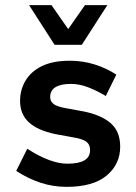

<svg xmlns="http://www.w3.org/2000/svg" viewBox="-20 -716 530 746"><path d="M239 10Q186 10 137.5 -6Q89 -22 43 -52L86 -138Q131 -109 170 -94.5Q209 -80 242 -80Q286 -80 308 -93Q330 -106 330 -133Q330 -154 316 -165Q302 -176 266 -182L195 -195Q127 -209 92.5 -240.5Q58 -272 58 -324Q58 -367 79 -402.5Q100 -438 142.5 -459Q185 -480 251 -480Q302 -480 348 -465.5Q394 -451 432 -426L391 -343Q358 -363 323.5 -376.5Q289 -390 255 -390Q217 -390 196 -377.5Q175 -365 175 -339Q175 -322 188 -312Q201 -302 234 -296L305 -283Q374 -269 410.5 -237Q447 -205 447 -146Q447 -78 394.5 -34Q342 10 239 10ZM192 -542 93 -696H180L245 -603L310 -696H397L298 -542Z"/></svg>

Font: Gantari SemiBold
Style: Regular
Weight: 600
Designer: Anugrah Pasau
Foundry: Lafontype
Version: Version 1.000; ttfautohint (v1.8.3)